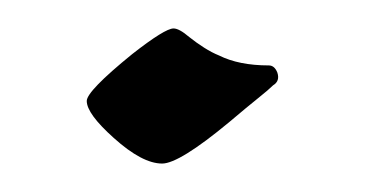

<svg xmlns="http://www.w3.org/2000/svg" viewBox="-20 -365 264 135"><path d="M94 -250Q80 -250 60 -268Q41 -285 41 -294Q41 -301 73 -327Q96 -345 102 -345Q106 -345 113 -339Q118 -335 123.5 -331.5Q129 -328 134 -326Q148 -319 169 -319Q173 -319 175 -314Q177 -308 172 -305Q169 -302 161.5 -296Q154 -290 141 -279Q106 -250 94 -250Z"/></svg>

Font: Luxurious Roman
Style: Regular
Weight: 400
Designer: Robert E. Leuschke
Foundry: Robert E. Leuschke
Version: Version 1.010; ttfautohint (v1.8.3)